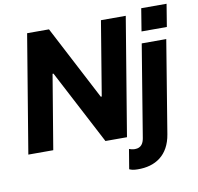

<svg xmlns="http://www.w3.org/2000/svg" viewBox="-99 -859 1202 1166"><g transform="rotate(-10 502.0 -276.0)"><path d="M847.3 -756.4 824.6 -617.2H980.8L1003.6 -756.4ZM746.8 -727.3H593.8L518.1 -269.9H512.1L273.4 -727.3H138.5L17.8 0H171.5L247.9 -457.7H253.6L493.3 0H626.1ZM655.9 203.5C765.6 205.3 850.1 151.6 870.7 25.2L964.5 -545.5H813.2L719.8 22C714.8 51.8 701.7 79.5 661.2 79.5C646.3 79.5 632.5 75.3 625.7 72.4L605.5 193.9C619.3 200.3 631.7 203.1 655.9 203.5Z"/></g></svg>

Font: TID UI
Style: Bold Italic
Weight: 700
Italic angle: -9.39999°
Designer: The TID Project Authors
Foundry: Bakken & Bæck
Version: Version 1.001;hotconv 1.0.109;makeotfexe 2.5.65596